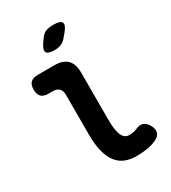

<svg xmlns="http://www.w3.org/2000/svg" viewBox="-227 -1063 1054 1186"><g transform="rotate(-30 300.0 -470.0)"><path d="M350 -270Q350 -193 366.5 -159Q383 -125 415 -125Q429 -125 443 -127.5Q457 -130 471 -136Q503 -150 524.5 -141Q546 -132 560 -106Q577 -76 570 -53.5Q563 -31 537 -18Q502 -1 465.5 4.5Q429 10 390 10Q343 10 307.5 -5Q272 -20 248 -52.5Q224 -85 212 -135Q200 -185 200 -254V-536Q200 -566 185 -581Q170 -596 140 -596H110Q76 -596 59.5 -612.5Q43 -629 43 -663Q43 -697 59.5 -713.5Q76 -730 110 -730H230Q290 -730 320 -700Q350 -670 350 -610ZM281 -810Q230 -810 221.5 -829Q213 -848 242 -889L257 -910Q275 -935 297 -942.5Q319 -950 348 -950Q399 -950 407.5 -930.5Q416 -911 384 -873L363 -848Q347 -828 326.5 -819Q306 -810 281 -810Z"/></g></svg>

Font: Maple Mono ExtraBold
Style: Regular
Weight: 800
Monospace: yes
Designer: subframe7536
Version: Version 7.000